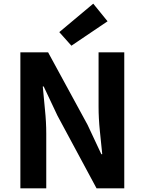

<svg xmlns="http://www.w3.org/2000/svg" viewBox="-20 -1026 789 1046"><path d="M91 0V-741H242L457 -346L532 -186H537Q531 -244 524 -313Q517 -382 517 -445V-741H657V0H506L293 -396L218 -555H213Q218 -495 225 -428Q232 -361 232 -297V0ZM369 -777 303 -851 488 -1006 566 -910Z"/></svg>

Font: Noto Sans KR
Style: Bold
Weight: 700
Designer: Ryoko NISHIZUKA  (kana, bopomofo & ideographs); Paul D. Hunt (Latin, Greek & Cyrillic); Sandoll Communications , Soo-you
Foundry: Adobe
Version: Version 2.004-H2;hotconv 1.0.118;makeotfexe 2.5.65603